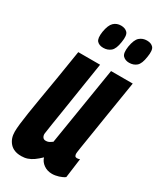

<svg xmlns="http://www.w3.org/2000/svg" viewBox="-195 -820 752 897"><g transform="rotate(30 180.5 -371.0)"><path d="M80.4 10Q40.1 10 19 -13.7Q-2 -37.4 -2 -73.8Q-2 -91 1 -117.2Q4 -143.3 9.8 -181Q15.7 -218.7 24.3 -270.1Q33 -321.5 44.5 -389.5Q56 -457.4 69.3 -544H187Q176.5 -478 168.3 -425Q160 -371.9 153.4 -329.4Q146.8 -286.9 141.4 -252.7Q135.9 -218.5 131.4 -190Q126.9 -161.5 123.4 -135.8Q122.7 -124.9 127.9 -117.1Q133.1 -109.2 143.9 -109.2Q150.3 -109.2 155.5 -110.6Q160.6 -112 166.4 -115.5Q172.2 -119 178.2 -123.4L246.1 -544H363.1Q343.9 -425.4 331.7 -349Q319.5 -272.5 312.6 -228.5Q305.6 -184.4 302.3 -164.2Q299 -143.9 298.4 -137.7Q297.7 -131.5 297.7 -129.2Q297.7 -121.2 300.7 -116.5Q303.6 -111.7 311 -111.7Q313.9 -111.7 318.2 -112.3Q322.5 -112.9 326.6 -114.8L312.7 -10.5Q300.9 -1.6 282.1 4.2Q263.2 10 246.7 10Q220.8 10 201.7 -3.7Q182.6 -17.3 176.4 -38.2Q159.6 -21.9 144.6 -11.2Q129.5 -0.5 114.1 4.7Q98.6 10 80.4 10ZM299 -619.6Q278.2 -619.6 265.6 -632.4Q253 -645.2 258.6 -682.8Q265.2 -723.2 281.5 -737.4Q297.8 -751.6 320.8 -751.6Q343.6 -751.6 355.2 -738.6Q366.8 -725.6 360.2 -686.4Q354.6 -647 338.8 -633.3Q323 -619.6 299 -619.6ZM159.8 -619.6Q137.4 -619.6 125.8 -632.4Q114.2 -645.2 119.8 -682.8Q126.4 -722 142.2 -736.8Q158 -751.6 181 -751.6Q203.4 -751.6 215.7 -738.6Q228 -725.6 221.4 -686.4Q215.8 -647 199.5 -633.3Q183.2 -619.6 159.8 -619.6Z"/></g></svg>

Font: Georama ExtraCondensed Thin
Style: Italic
Weight: 100
Width: 2
Italic angle: -9°
Designer: Jean-Baptiste Levee
Foundry: Production Type
Version: Version 1.001